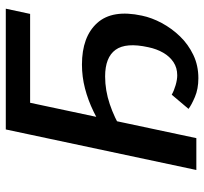

<svg xmlns="http://www.w3.org/2000/svg" viewBox="-41 -657 705 663"><g transform="rotate(-90 311.5 -325.5)"><path d="M56 0 196 -658H306L166 0ZM373 7Q336 7 308 -5Q280 -17 267 -27L316 -85Q330 -77 349 -71.5Q368 -66 383 -66Q409 -66 428.5 -79Q448 -92 461 -114.5Q474 -137 480 -166Q497 -243 471 -279Q445 -315 379 -315Q331 -315 283.5 -299Q236 -283 194 -257L179 -310Q219 -336 258 -355Q297 -374 337.5 -384.5Q378 -395 420 -395Q516 -395 563.5 -342.5Q611 -290 589 -188Q582 -154 563.5 -119.5Q545 -85 517.5 -56.5Q490 -28 453.5 -10.5Q417 7 373 7ZM228 -574 246 -658H613L595 -574Z"/></g></svg>

Font: Ysabeau Office SemiBold
Style: Italic
Weight: 600
Italic angle: -12°
Designer: Christian Thalmann (Catharsis Fonts)
Version: Version 2.001;gftools[0.9.30]; featfreeze: tnum,lnum,ss02